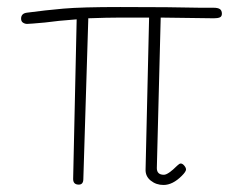

<svg xmlns="http://www.w3.org/2000/svg" viewBox="-20 -534 691 546"><path d="M611 -495Q611 -487 605 -484.5Q599 -482 588 -482L437 -484L426 -56Q426 -37 446 -37Q458 -37 484 -63Q490 -69 494 -69Q499 -69 504 -63Q509 -57 509 -52Q509 -46 497 -34Q471 -8 445 -8Q424 -8 408.5 -20.5Q393 -33 394 -53L404 -484H322Q285 -484 231 -482V-478L217 -25Q217 -9 204 -9Q188 -9 188 -25L198 -478V-479Q144 -475 108 -470Q64 -466 57 -466Q51 -466 45.5 -469.5Q40 -473 40 -481Q40 -496 57 -498Q109 -505 160.5 -509.5Q212 -514 322 -514Q469 -514 549 -512H587Q600 -512 605.5 -508Q611 -504 611 -495Z"/></svg>

Font: Mali ExtraLight
Style: Regular
Weight: 275
Version: Version 1.000; ttfautohint (v1.6)